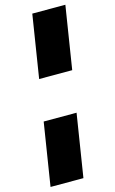

<svg xmlns="http://www.w3.org/2000/svg" viewBox="-134 -756 589 987"><g transform="rotate(-15 161.0 -262.5)"><path d="M93 -371 146 -705H322L269 -371ZM6 180 59 -154H234L181 180Z"/></g></svg>

Font: Nunito Sans 11pt Black
Style: Italic
Weight: 900
Italic angle: -9°
Version: Version 3.101;gftools[0.9.27]